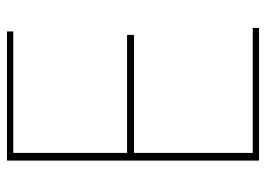

<svg xmlns="http://www.w3.org/2000/svg" viewBox="-126 -636 762 550"><g transform="rotate(-90 255.0 -361.0)"><path d="M440 -704V-722H70V0H450V-18H92V-358H430V-378H92V-704Z"/></g></svg>

Font: Perun Thin
Style: Regular
Weight: 100
Foundry: Copyright (c) Stefan Peev, Context Ltd, 2016
Version: Version 1.089